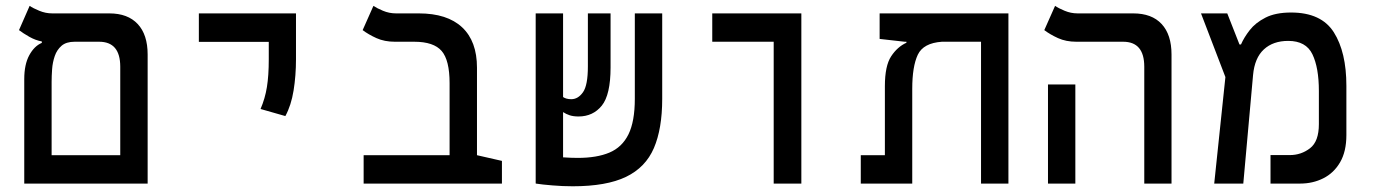

<svg xmlns="http://www.w3.org/2000/svg" viewBox="-20 -632 4728 661"><path d="M63.5 0V-359.4Q63.5 -410.2 80.8 -441.9Q98.1 -473.6 124 -484.4V-489.3Q102.5 -493.2 81.3 -505.1Q60.1 -517.1 45.4 -528.3L82 -611.8Q93.3 -604 115 -595Q136.7 -585.9 159.7 -585.9H356.4Q419.9 -585.9 454.1 -549.3Q488.3 -512.7 488.3 -444.3V0ZM236.8 -488.3Q208 -488.3 191.9 -474.4Q175.8 -460.4 168.5 -439Q161.1 -417.5 159.4 -393.8Q157.7 -370.1 157.7 -350.1V-97.7H394V-402.3Q394 -488.3 321.3 -488.3Z M962.4 -232.4 877 -256.8Q892.6 -293 898.9 -332.3Q905.3 -371.6 905.3 -428.2V-487.8H664.6V-585.9H999V-428.2Q999 -371.6 990.7 -320.3Q982.4 -269 962.4 -232.4Z M1708 -78.1V0H1231.9V-97.7H1527.8V-345.7Q1527.8 -424.8 1500.5 -456.5Q1473.1 -488.3 1406.2 -488.3H1339.4Q1303.7 -488.3 1276.1 -500.7Q1248.5 -513.2 1228.5 -528.3L1265.6 -611.8Q1276.9 -604 1298.3 -595Q1319.8 -585.9 1343.3 -585.9H1421.9Q1519.5 -585.9 1570.8 -538.1Q1622.1 -490.2 1622.1 -398.9V-97.7Z M1951.7 9.3Q1917.5 9.3 1881.8 6.3Q1846.2 3.4 1824.7 0V-0.5H1824.2V-585.9H1918.5V-297.9Q1929.2 -290.5 1946.8 -290.5Q1970.2 -290.5 1987.1 -314.5Q2003.9 -338.4 2003.9 -403.3V-585.9H2082V-399.9Q2082 -305.7 2051.8 -268.3Q2021.5 -231 1971.7 -231Q1954.1 -231 1941.4 -235.1Q1928.7 -239.3 1918.5 -246.1V-90.3Q1931.6 -89.4 1944.8 -88.9Q1958 -88.4 1969.2 -88.4Q2034.7 -88.4 2078.1 -106.7Q2121.6 -125 2143.6 -169.4Q2165.5 -213.9 2165.5 -292V-585.9H2259.8V-291.5Q2259.8 -189 2231.2 -122.3Q2202.6 -55.7 2135.3 -23.2Q2067.9 9.3 1951.7 9.3Z M2643.6 0V-488.3H2432.1V-585.9H2738.8V0Z M3451.7 0H3357.4V-488.3H3222.7Q3158.7 -483.9 3139.6 -443.4Q3120.6 -402.8 3120.6 -326.2V0H2943.4V-97.7H3026.4V-335.4Q3026.4 -405.3 3047.9 -438Q3069.3 -470.7 3100.6 -484.9V-488.3H3094.7L3008.3 -498V-585.9H3451.7Z M3919.4 0V-402.3Q3919.4 -488.3 3846.7 -488.3H3686Q3649.9 -488.3 3622.6 -500.7Q3595.2 -513.2 3575.2 -528.3L3612.3 -611.8Q3623.5 -604 3645 -595Q3666.5 -585.9 3689.9 -585.9H3881.3Q3945.3 -585.9 3979.2 -549.3Q4013.2 -512.7 4013.2 -444.3V0ZM3587.9 0V-341.3H3682.1V0Z M4160.2 0 4198.7 -366.7 4114.7 -585.9H4205.1L4247.1 -479H4252.4Q4262.7 -502.9 4282.5 -528.3Q4302.2 -553.7 4336.7 -571.3Q4371.1 -588.9 4424.8 -588.9Q4528.8 -588.9 4572 -520.8Q4615.2 -452.6 4615.2 -336.4V-167Q4615.2 -110.4 4593.5 -73.2Q4571.8 -36.1 4535.6 -18.1Q4499.5 0 4456.1 0H4354V-98.1H4420.4Q4459.5 -98.1 4490 -121.6Q4520.5 -145 4520.5 -204.6V-318.8Q4520.5 -398.9 4498.3 -445.1Q4476.1 -491.2 4415 -491.2Q4362.8 -491.2 4331.1 -461.9Q4299.3 -432.6 4293.9 -373.5L4260.3 0Z"/></svg>

Font: Cascadia Code NF
Style: Regular
Weight: 400
Monospace: yes
Designer: Aaron Bell
Foundry: Saja Typeworks
Version: Version 2404.023; ttfautohint (v1.8.4)